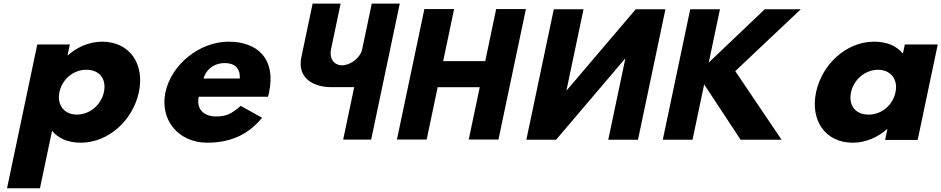

<svg xmlns="http://www.w3.org/2000/svg" viewBox="-20 -752 5060 1032"><path d="M726.5 -257C758.1 -407 678.5 -528 528.5 -528C458.5 -528 392 -497 345.2 -455H343.2L355.4 -513H180.4L17.8 260H194.8L259.8 -49C293.2 -8 345.3 15 414.3 15C564.3 15 695 -107 726.5 -257ZM538.5 -257C523.6 -186 460.1 -136 393.1 -136C327.1 -136 284.6 -186 299.5 -257C314.3 -327 374.8 -377 443.8 -377C515.8 -377 553.3 -327 538.5 -257Z M1420.3 -232C1422.5 -238 1424.9 -249 1426.3 -256C1464.2 -436 1364.5 -528 1208.5 -528C1053.5 -528 900.9 -406 869.3 -256C838 -107 939.3 15 1094.3 15C1208.3 15 1310.1 -22 1388.5 -119L1274 -183C1221.3 -137 1194 -126 1137 -126C1092 -126 1031.7 -153 1048.3 -232ZM1073.9 -330C1086.8 -377 1128.3 -413 1189.3 -413C1241.3 -413 1272.2 -384 1268.9 -330Z M2128.7 -732.5H1978.2L1926.4 -486C1917.3 -442.7 1864.3 -401 1819.3 -401C1770.8 -401 1749.9 -442.7 1759 -486L1810.8 -732.5H1660.3L1599.9 -445.2C1574.4 -323.7 1677.3 -283.7 1757.2 -283.7H1883.9L1824.5 -1.5H1975Z M2332.5 -283.2H2558.6L2499.4 -1.9H2659.2L2806.7 -703.1H2646.9L2588.1 -423.5H2362L2420.8 -703.1H2261L2113.5 -1.9H2273.3Z M3340.9 -436.1H3339.2L2968.9 -0.9H2809.1L2956.6 -702.1H3116.4L3024.9 -266.9H3026.6L3396.9 -702.1H3556.7L3409.2 -0.9H3249.4Z M4180.9 -0.9 3932 -369.8 4284.1 -702.1H4090.3L3789.5 -415.7L3849.8 -702.1H3690L3542.5 -0.9H3702.3L3764.9 -298.4L3960.7 -0.9Z M4366.3 -256C4334.8 -106 4414.3 15 4564.3 15C4634.3 15 4700.9 -16 4747.7 -58H4749.7L4737.5 0H4912.5L5020.4 -513H4843.4L4833.1 -464C4799.7 -505 4747.5 -528 4678.5 -528C4528.5 -528 4397.9 -406 4366.3 -256ZM4554.3 -256C4569.3 -327 4632.8 -377 4699.8 -377C4765.8 -377 4808.3 -327 4793.3 -256C4778.6 -186 4718.1 -136 4649.1 -136C4577.1 -136 4539.6 -186 4554.3 -256Z"/></svg>

Font: Hussar
Style: BdOblTwo
Weight: 700
Foundry: Cannot Into Space Fonts
Version: Version 2.00